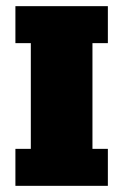

<svg xmlns="http://www.w3.org/2000/svg" viewBox="-20 -603 400 623"><path d="M30 0V-120H80V-463H30V-583H330V-463H280V-120H330V0Z"/></svg>

Font: Rokkitt Black
Style: Regular
Weight: 900
Designer: Vernon Adams
Foundry: Vernon Adams
Version: Version 3.103